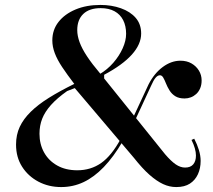

<svg xmlns="http://www.w3.org/2000/svg" viewBox="-20 -743 865 778"><path d="M228 15Q177 15 135.5 -7Q94 -29 69.5 -67.5Q45 -106 45 -157Q45 -197 60 -229Q75 -261 104.5 -290Q134 -319 178 -346.5Q222 -374 281 -403Q252 -441 232 -471Q212 -501 202 -527.5Q192 -554 192 -579Q192 -622 217 -654Q242 -686 286 -704.5Q330 -723 387 -723Q432 -723 470 -709.5Q508 -696 530 -670.5Q552 -645 552 -607Q552 -564 514.5 -522Q477 -480 402 -440V-420L383 -442Q415 -461 439 -488.5Q463 -516 477 -547Q491 -578 491 -606Q491 -638 479 -661.5Q467 -685 444 -697.5Q421 -710 388 -710Q342 -710 317.5 -686.5Q293 -663 293 -621Q293 -598 302.5 -572Q312 -546 332.5 -515Q353 -484 386 -445L649 -118Q673 -90 692 -77Q711 -64 730 -64Q752 -64 763 -77Q774 -90 774 -113Q774 -126 769.5 -142Q765 -158 756 -176L767 -181Q779 -158 786 -135Q793 -112 793 -91Q793 -61 782 -37Q771 -13 749.5 1Q728 15 694 15Q667 15 641 3Q615 -9 586 -34.5Q557 -60 523 -103L283 -386L252 -374Q211 -345 186.5 -317.5Q162 -290 151 -262Q140 -234 140 -201Q140 -159 158.5 -125.5Q177 -92 211.5 -72.5Q246 -53 293 -53Q348 -53 390 -82.5Q432 -112 469 -180L477 -170Q440 -107 400.5 -66Q361 -25 318.5 -5Q276 15 228 15ZM728 -344Q705 -344 690.5 -353Q676 -362 667 -376.5Q658 -391 652.5 -405Q647 -419 641.5 -428.5Q636 -438 628 -438Q619 -438 610.5 -428Q602 -418 592 -395L529 -259L521 -270L582 -401Q605 -446 639.5 -471.5Q674 -497 711 -497Q737 -497 756 -486Q775 -475 786 -457Q797 -439 797 -417Q797 -399 791 -385Q785 -371 775 -362Q765 -353 753 -348.5Q741 -344 728 -344Z"/></svg>

Font: Kalnia
Style: Regular
Weight: 400
Designer: Frida Medrano
Foundry: Frida Medrano
Version: Version 1.105